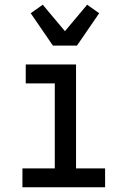

<svg xmlns="http://www.w3.org/2000/svg" viewBox="-20 -793 540 813"><path d="M75 0V-80H212V-440H89V-520H302V-80H425V0ZM204 -600 110 -737 161 -773 255 -661 349 -773 400 -737 306 -600Z"/></svg>

Font: Iosevka Medium
Style: Regular
Weight: 500
Monospace: yes
Designer: Belleve Invis
Foundry: Belleve Invis
Version: Version 32.5.0; ttfautohint (v1.8.4)